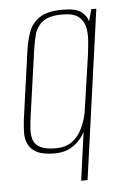

<svg xmlns="http://www.w3.org/2000/svg" viewBox="-48 -538 451 690"><g transform="rotate(-5 177.5 -193.0)"><path d="M217 116 241 -59Q229 -32 200.5 -11Q172 10 131 10Q89 10 67 -1.5Q45 -13 36 -32Q27 -51 27.5 -74.5Q28 -98 31 -122L66 -372Q71 -404 81.5 -433.5Q92 -463 120 -482.5Q148 -502 203 -502Q252 -502 271.5 -486.5Q291 -471 295 -452L307 -495H325L240 116ZM136 -8Q171 -8 193 -23.5Q215 -39 227 -61Q239 -83 245 -104Q251 -125 252 -136L281 -335Q284 -359 286 -385.5Q288 -412 282.5 -434.5Q277 -457 258.5 -471Q240 -485 202 -485Q152 -485 129.5 -466.5Q107 -448 100 -420Q93 -392 89 -363L56 -129Q53 -107 51.5 -85.5Q50 -64 55.5 -46.5Q61 -29 80 -18.5Q99 -8 136 -8Z"/></g></svg>

Font: Alumni Sans Thin
Style: Italic
Weight: 100
Italic angle: -8°
Designer: Robert E. Leuschke
Foundry: Robert E. Leuschke
Version: Version 1.016